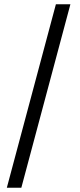

<svg xmlns="http://www.w3.org/2000/svg" viewBox="-20 -725 374 900"><path d="M80 155 310 -705H242L12 155Z"/></svg>

Font: Falling Sky
Style: Light
Weight: 400
Designer: Paul D. Hunt
Foundry: Adobe Systems Incorporated
Version: Version 1.02